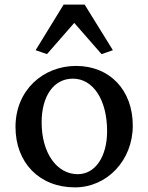

<svg xmlns="http://www.w3.org/2000/svg" viewBox="-20 -801 640 830"><path d="M304 9C443 9 554 -108 554 -258C554 -411 455 -516 309 -516C167 -516 47 -412 47 -252C47 -98 150 9 304 9ZM134 -584 183 -567 301 -702 419 -567 468 -584 346 -781H255ZM160 -272C160 -387 213 -461 295 -461C383 -461 443 -369 443 -234C443 -124 392 -48 316 -48C226 -48 160 -139 160 -272Z"/></svg>

Font: TPK Tissa Web Medium
Style: Regular
Weight: 500
Designer: Jacques Le Bailly, Suppakit Chalermlarp | Katatrad Co.,Ltd.
Foundry: Jacques Le Bailly, Cadson Demak Co.,Ltd.
Version: Version 5.000;Glyphs 3.1.2 (3151)